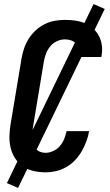

<svg xmlns="http://www.w3.org/2000/svg" viewBox="-20 -841 540 946"><path d="M204 8Q174 8 145.5 1.5Q117 -5 94 -20.5Q71 -36 55.5 -59.5Q40 -83 33 -110.5Q26 -138 26.5 -168Q27 -198 32 -228L86 -552Q90 -577 98.5 -602Q107 -627 121 -649.5Q135 -672 155.5 -691Q176 -710 200 -722Q224 -734 249.5 -738.5Q275 -743 300 -743Q326 -743 351 -739.5Q376 -736 398.5 -726.5Q421 -717 439 -700.5Q457 -684 468 -662.5Q479 -641 482 -616Q485 -591 480 -565Q480 -564 480 -562.5Q480 -561 479 -560H368Q368 -560 368 -561Q368 -562 368 -562Q371 -579 368.5 -595Q366 -611 356.5 -623.5Q347 -636 332 -641.5Q317 -647 300 -647Q280 -647 260.5 -638Q241 -629 227.5 -612.5Q214 -596 206.5 -576Q199 -556 196 -537L142 -212Q140 -198 139 -184Q138 -170 139.5 -156.5Q141 -143 145 -130.5Q149 -118 157 -108Q165 -98 177.5 -93Q190 -88 204 -88Q223 -88 242.5 -97Q262 -106 275.5 -122Q289 -138 296.5 -157Q304 -176 308 -195H419Q415 -170 405.5 -144.5Q396 -119 382.5 -95.5Q369 -72 349.5 -51.5Q330 -31 306 -17.5Q282 -4 256 2Q230 8 204 8ZM69 85 14 61 441 -821 496 -797Z"/></svg>

Font: Iosevka SS04 Oblique
Style: Bold
Weight: 700
Italic angle: -9°
Monospace: yes
Designer: Belleve Invis
Foundry: Belleve Invis
Version: Version 19.0.0; ttfautohint (v1.8.4)